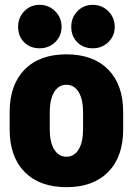

<svg xmlns="http://www.w3.org/2000/svg" viewBox="-20 -760 550 795"><path d="M490 -224Q490 -111 428 -48Q366 15 255 15Q144 15 82 -48Q20 -111 20 -224V-296Q20 -409 82 -472Q144 -535 255 -535Q366 -535 428 -472Q490 -409 490 -296ZM324 -295Q324 -349 305.5 -379Q287 -409 255 -409Q223 -409 204.5 -379Q186 -349 186 -295V-225Q186 -171 204.5 -141Q223 -111 255 -111Q287 -111 305.5 -141Q324 -171 324 -225ZM55 -649Q55 -687 80.5 -713.5Q106 -740 144 -740Q182 -740 208.5 -713.5Q235 -687 235 -649Q235 -611 208.5 -585.5Q182 -560 144 -560Q105 -560 80 -585Q55 -610 55 -649ZM275 -649Q275 -687 300.5 -713.5Q326 -740 364 -740Q402 -740 428.5 -713.5Q455 -687 455 -649Q455 -611 428.5 -585.5Q402 -560 364 -560Q325 -560 300 -585Q275 -610 275 -649Z"/></svg>

Font: Akshar
Style: Bold
Weight: 700
Designer: Tall Chai
Foundry: Tall Chai
Version: Version 1.000